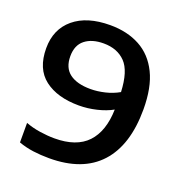

<svg xmlns="http://www.w3.org/2000/svg" viewBox="-135 -869 952 998"><g transform="rotate(20 341.0 -370.5)"><path d="M307.5 -749.5Q402 -749.5 472 -711.5Q542 -673.5 580.2 -595.5Q618.5 -517.5 618.5 -396.5Q618.5 -198.5 523.5 -94.5Q428.5 9.5 244 9.5Q197.5 9.5 155 3.8Q112.5 -2 74 -16V-124Q110.5 -110 153.5 -103.5Q196.5 -97 234.5 -97Q356 -97 415.8 -160.5Q475.5 -224 478.5 -345Q442 -324.5 393 -312.8Q344 -301 295.5 -301Q176 -301 105.2 -355.2Q34.5 -409.5 34.5 -523.5Q34.5 -628.5 107 -689Q179.5 -749.5 307.5 -749.5ZM323 -402Q361 -402 402 -411.8Q443 -421.5 478 -441.5Q473 -556 428.2 -602.2Q383.5 -648.5 307.5 -648.5Q243 -648.5 204.8 -618.2Q166.5 -588 166.5 -527Q166.5 -463 207.2 -432.5Q248 -402 323 -402Z"/></g></svg>

Font: Encode Sans Expanded Expanded SemiBold
Style: Regular
Weight: 600
Width: 7
Designer: Multiple Designers
Foundry: Impallari Type
Version: Version 3.000; ttfautohint (v1.8.3) -l 8 -r 50 -G 200 -x 14 